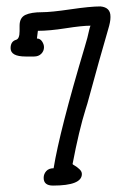

<svg xmlns="http://www.w3.org/2000/svg" viewBox="-20 -588 388 598"><path d="M111 -550Q139 -550 200 -559Q261 -568 293 -568Q324 -565 324 -537V-533Q324 -520 317 -497Q292 -412 252 -265L247 -249Q226 -182 206 -77Q206 -76 213 -72Q220 -68 227.5 -61Q235 -54 235 -46Q235 -10 145 -10Q116 -10 116 -34Q116 -46 124 -55Q132 -64 147 -64Q166 -181 244 -442L252 -470Q260 -506 262 -508Q236 -508 185 -500Q134 -492 98 -492L95 -468Q105 -468 111 -459Q117 -450 117 -441Q117 -429 108.5 -420.5Q100 -412 86 -412H60Q13 -412 13 -438Q13 -459 30 -464Q41 -467 41 -491V-508Q41 -533 59 -541.5Q77 -550 111 -550Z"/></svg>

Font: Because We Build
Style: Regular
Weight: 400
Designer: Liz Wetzel, Aaron Williamson, Russ McMullin
Foundry: Red Hat
Version: Version 1.000